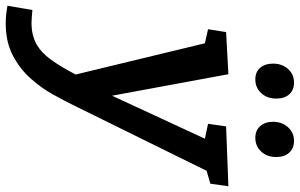

<svg xmlns="http://www.w3.org/2000/svg" viewBox="-263 -597 1046 670"><g transform="rotate(90 260.0 -262.0)"><path d="M-55 235 -40 148Q-27 149 -16 150Q-5 151 5 151Q47 151 77.5 134.5Q108 118 133 83.5Q158 49 185 -3L76 -454L27 -465L37 -528L184 -536L259 -130L409 -454L357 -465L366 -528L575 -536L566 -473L521 -460L295 -1Q278 34 255 75.5Q232 117 198.5 154.5Q165 192 118 216.5Q71 241 7 241Q-23 241 -55 235ZM202 -630Q176 -630 161.5 -647Q147 -664 147 -692Q147 -723 165.5 -744Q184 -765 213 -765Q239 -765 254 -748.5Q269 -732 269 -703Q269 -671 250 -650.5Q231 -630 202 -630ZM406 -630Q380 -630 365 -647Q350 -664 350 -692Q350 -723 369 -744Q388 -765 417 -765Q442 -765 457.5 -748.5Q473 -732 473 -703Q473 -671 454 -650.5Q435 -630 406 -630Z"/></g></svg>

Font: Bitter SemiBold
Style: Italic
Weight: 600
Italic angle: -9°
Designer: Sol Matas, and Bitter project Authors
Foundry: Sol Matas
Version: Version 2.001